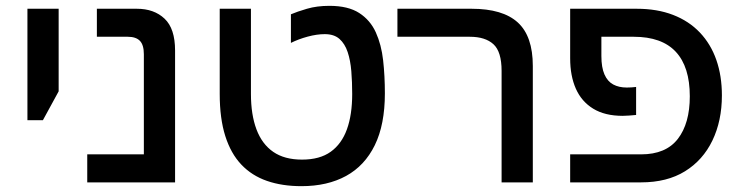

<svg xmlns="http://www.w3.org/2000/svg" viewBox="-20 -625 2543 658"><path d="M74 -213V-595H181V-312L127 -213Z M279 0V-96H473V-439Q473 -471 459.5 -485Q446 -499 418 -499H312V-595H449Q508 -595 544 -561Q580 -527 580 -452V0Z M1013 13Q947 13 895 -5Q843 -23 807 -61Q771 -99 752 -159Q733 -219 733 -303V-595H840V-303Q840 -232 859 -181.5Q878 -131 916.5 -104.5Q955 -78 1015 -78Q1076 -78 1113.5 -105Q1151 -132 1169 -182Q1187 -232 1187 -303Q1187 -344 1184 -381Q1181 -418 1171.5 -446.5Q1162 -475 1143.5 -491.5Q1125 -508 1093 -508Q1066 -508 1034.5 -499.5Q1003 -491 977 -478V-576Q998 -585 1032 -595Q1066 -605 1109 -605Q1173 -605 1211 -580.5Q1249 -556 1268 -514Q1287 -472 1293 -418.5Q1299 -365 1299 -305Q1299 -198 1264.5 -127.5Q1230 -57 1166 -22Q1102 13 1013 13Z M1699 0V-382Q1699 -448 1671 -473.5Q1643 -499 1590 -499H1342V-595H1596Q1703 -595 1754.5 -548Q1806 -501 1806 -399V0Z M1934 0V-96H2177Q2262 -96 2303 -149Q2344 -202 2344 -295Q2344 -396 2296 -447.5Q2248 -499 2152 -499H1980V-595H2162Q2232 -595 2286.5 -574Q2341 -553 2378.5 -513.5Q2416 -474 2435 -419.5Q2454 -365 2454 -298Q2454 -211 2421.5 -143.5Q2389 -76 2327.5 -38Q2266 0 2177 0ZM2114 -228Q2053 -228 2013 -252.5Q1973 -277 1953.5 -321Q1934 -365 1934 -425V-595H2041V-433Q2041 -394 2051.5 -370Q2062 -346 2081.5 -335.5Q2101 -325 2128 -325Q2136 -325 2144 -325.5Q2152 -326 2160 -327V-231Q2149 -230 2136.5 -229Q2124 -228 2114 -228Z"/></svg>

Font: Noto Sans Hebrew Medium
Style: Regular
Weight: 500
Designer: Monotype Design Team
Foundry: Monotype Imaging Inc.
Version: Version 2.003